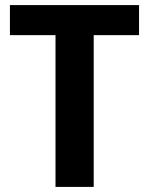

<svg xmlns="http://www.w3.org/2000/svg" viewBox="-20 -734 586 754"><path d="M348 0V-596H526V-714H19V-596H198V0Z"/></svg>

Font: Noto Sans Display
Style: Bold
Weight: 700
Designer: Monotype Design Team
Foundry: Monotype Imaging Inc.
Version: Version 1.900